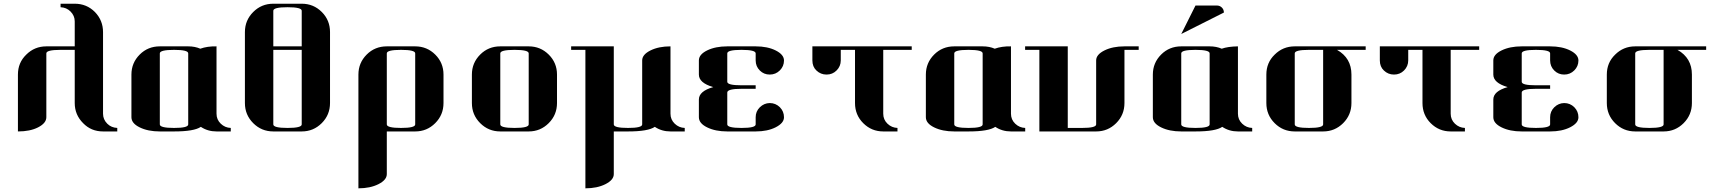

<svg xmlns="http://www.w3.org/2000/svg" viewBox="-20 -712 9262 1040"><path d="M77.1 0V-308.1Q77.1 -372.6 122.1 -416Q167 -460.9 231 -460.9H384.8V-596.2Q384.8 -627 361.8 -649.9Q340.3 -671.4 308.1 -672.9V-691.9H384.8Q449.2 -691.9 494.1 -647Q538.1 -601.6 538.1 -538.1V-96.2Q538.1 -64.9 561 -42Q582.5 -20.5 615.2 -19V0H538.1Q473.6 0 430.2 -44.9Q384.8 -90.3 384.8 -153.8V-441.9H308.1Q231 -441.9 231 -422.9V-77.1Q231 -44.9 186 -22Q142.6 0 77.1 0Z M691.9 -77.1V-308.1Q691.9 -371.6 736.8 -416.5Q781.2 -460.9 845.7 -460.9H999.5Q1036.1 -460.9 1064.9 -448.2Q1102.5 -461.9 1152.8 -460.9V-96.2Q1152.8 -64 1175.8 -42Q1198.7 -20 1230 -19V0H1152.8Q1105 0 1067.9 -24.9Q1031.7 0 922.9 0H845.7Q781.7 0 736.8 -22Q691.9 -43.9 691.9 -77.1ZM845.7 -38.1Q845.7 -19 922.9 -19Q999.5 -19 999.5 -38.1V-422.9Q999.5 -441.9 922.9 -441.9Q845.7 -441.9 845.7 -422.9Z M1306.6 -538.1Q1306.6 -602.1 1351.6 -647Q1396.5 -691.9 1460.4 -691.9H1614.3Q1678.2 -691.9 1723.1 -647Q1767.6 -602.5 1767.6 -538.1V-153.8Q1767.6 -89.8 1722.7 -44.9Q1677.7 0 1614.3 0H1460.4Q1396.5 0 1351.6 -44.9Q1306.6 -89.8 1306.6 -153.8ZM1460.4 -38.1Q1460.4 -19 1537.6 -19Q1614.3 -19 1614.3 -38.1V-441.9H1460.4ZM1460.4 -460.9H1614.3V-653.8Q1614.3 -672.9 1537.6 -672.9Q1460.4 -672.9 1460.4 -653.8Z M1921.4 -308.1Q1921.4 -371.6 1966.3 -416.5Q2010.7 -460.9 2075.2 -460.9H2229Q2293 -460.9 2337.9 -416Q2382.3 -371.6 2382.3 -308.1V-153.8Q2382.3 -89.8 2337.4 -44.9Q2292.5 0 2229 0H2075.2V231Q2075.2 262.7 2029.8 285.6Q1984.9 308.1 1921.4 308.1ZM2075.2 -38.1Q2075.2 -19 2152.3 -19Q2229 -19 2229 -38.1V-422.9Q2229 -441.9 2152.3 -441.9Q2075.2 -441.9 2075.2 -422.9Z M2536.1 -308.1Q2536.1 -371.6 2581.1 -416.5Q2625.5 -460.9 2689.9 -460.9H2843.8Q2907.7 -460.9 2952.6 -416Q2997.1 -371.6 2997.1 -308.1V-153.8Q2997.1 -89.8 2952.1 -44.9Q2907.2 0 2843.8 0H2689.9Q2626 0 2581.1 -44.9Q2536.1 -89.8 2536.1 -153.8ZM2689.9 -38.1Q2689.9 -19 2767.1 -19Q2843.8 -19 2843.8 -38.1V-422.9Q2843.8 -441.9 2767.1 -441.9Q2689.9 -441.9 2689.9 -422.9Z M3073.7 -441.9V-460.9H3304.7V-38.1Q3304.7 -19 3381.8 -19Q3458.5 -19 3458.5 -38.1V-384.8Q3458.5 -416.5 3503.9 -439Q3548.3 -460.9 3611.8 -460.9V-96.2Q3611.8 -64 3634.8 -42Q3657.7 -20 3689 -19V0H3611.8Q3564 0 3526.9 -24.9Q3490.7 0 3381.8 0H3304.7V231Q3304.7 262.7 3259.3 285.6Q3214.4 308.1 3150.9 308.1V-441.9Z M3765.6 -77.1V-172.9Q3765.6 -218.3 3843.3 -240.2Q3765.6 -262.7 3765.6 -308.1V-384.8Q3765.6 -417 3810.5 -439Q3855.5 -460.9 3919.4 -460.9H4073.2Q4137.7 -460.9 4182.1 -438.5Q4226.6 -416 4226.6 -384.3Q4226.6 -353 4204.1 -330.6Q4181.6 -308.1 4149.4 -308.1Q4117.7 -308.1 4095.7 -330.1Q4073.2 -352.5 4073.2 -384.8V-422.9Q4073.2 -441.9 3996.6 -441.9Q3919.4 -441.9 3919.4 -422.9V-269Q3919.4 -250 3996.6 -250H4073.2V-231H3996.6Q3919.4 -231 3919.4 -210.9V-38.1Q3919.4 -19 3996.6 -19Q4073.2 -19 4073.2 -38.1V-77.1Q4073.2 -108.4 4095.7 -130.9Q4118.7 -153.3 4149.4 -153.8Q4181.6 -153.8 4204.6 -130.9Q4226.6 -108.4 4226.6 -76.7Q4226.6 -45.4 4181.6 -22.5Q4137.2 0 4073.2 0H3919.4Q3855.5 0 3810.5 -22Q3765.6 -43.9 3765.6 -77.1Z M4380.4 -384.8V-460.9H4918.5V-441.9H4764.2V-96.2Q4764.2 -64 4787.1 -42Q4810.1 -20 4841.3 -19V0H4764.2Q4700.7 0 4655.8 -44.9Q4611.3 -89.4 4611.3 -153.8V-441.9H4534.2V-384.8Q4534.2 -353 4511.2 -330.1Q4489.3 -308.1 4457 -308.1Q4425.3 -308.1 4402.3 -330.1Q4380.4 -350.6 4380.4 -384.8Z M4995.1 -77.1V-308.1Q4995.1 -371.6 5040 -416.5Q5084.5 -460.9 5148.9 -460.9H5302.7Q5339.4 -460.9 5368.2 -448.2Q5405.8 -461.9 5456.1 -460.9V-96.2Q5456.1 -64 5479 -42Q5502 -20 5533.2 -19V0H5456.1Q5408.2 0 5371.1 -24.9Q5335 0 5226.1 0H5148.9Q5085 0 5040 -22Q4995.1 -43.9 4995.1 -77.1ZM5148.9 -38.1Q5148.9 -19 5226.1 -19Q5302.7 -19 5302.7 -38.1V-422.9Q5302.7 -441.9 5226.1 -441.9Q5148.9 -441.9 5148.9 -422.9Z M5532.7 -441.9V-460.9H5763.7V-19H5840.8Q5917.5 -19 5917.5 -38.1V-384.8Q5917.5 -416.5 5962.9 -439Q6007.3 -460.9 6070.8 -460.9H6147.9V-441.9H6070.8V-153.8Q6070.8 -89.8 6025.9 -44.9Q5981 0 5917.5 0H5609.9V-441.9Z M6224.6 -77.1V-308.1Q6224.6 -371.6 6269.5 -416.5Q6314 -460.9 6378.4 -460.9H6532.2Q6568.8 -460.9 6597.7 -448.2Q6630.9 -460 6685.5 -460.9V-96.2Q6685.5 -64 6708.5 -42Q6731.4 -20 6762.7 -19V0H6685.5Q6637.7 0 6600.6 -24.9Q6564.5 0 6455.6 0H6378.4Q6314.5 0 6269.5 -22Q6224.6 -43.9 6224.6 -77.1ZM6378.4 -38.1Q6378.4 -19 6455.6 -19Q6532.2 -19 6532.2 -38.1V-422.9Q6532.2 -441.9 6455.6 -441.9Q6378.4 -441.9 6378.4 -422.9ZM6378.4 -527.8 6455.6 -682.1H6571.3Q6587.4 -682.1 6598.6 -670.9Q6609.4 -660.2 6609.4 -644Z M6839.4 -153.8V-308.1Q6839.4 -372.6 6884.3 -416Q6929.2 -460.9 6993.2 -460.9H7377.4V-441.9H7222.2Q7300.3 -397.9 7300.3 -308.1V-153.8Q7300.3 -89.8 7255.4 -44.9Q7210.4 0 7147 0H6993.2Q6929.2 0 6884.3 -44.9Q6839.4 -89.8 6839.4 -153.8ZM6993.2 -38.1Q6993.2 -19 7070.3 -19Q7147 -19 7147 -38.1V-441.9H7070.3Q6993.2 -441.9 6993.2 -422.9Z M7454.1 -384.8V-460.9H7992.2V-441.9H7837.9V-96.2Q7837.9 -64 7860.8 -42Q7883.8 -20 7915 -19V0H7837.9Q7774.4 0 7729.5 -44.9Q7685.1 -89.4 7685.1 -153.8V-441.9H7607.9V-384.8Q7607.9 -353 7585 -330.1Q7563 -308.1 7530.8 -308.1Q7499 -308.1 7476.1 -330.1Q7454.1 -350.6 7454.1 -384.8Z M8068.8 -77.1V-172.9Q8068.8 -218.3 8146.5 -240.2Q8068.8 -262.7 8068.8 -308.1V-384.8Q8068.8 -417 8113.8 -439Q8158.7 -460.9 8222.7 -460.9H8376.5Q8440.9 -460.9 8485.4 -438.5Q8529.8 -416 8529.8 -384.3Q8529.8 -353 8507.3 -330.6Q8484.9 -308.1 8452.6 -308.1Q8420.9 -308.1 8398.9 -330.1Q8376.5 -352.5 8376.5 -384.8V-422.9Q8376.5 -441.9 8299.8 -441.9Q8222.7 -441.9 8222.7 -422.9V-269Q8222.7 -250 8299.8 -250H8376.5V-231H8299.8Q8222.7 -231 8222.7 -210.9V-38.1Q8222.7 -19 8299.8 -19Q8376.5 -19 8376.5 -38.1V-77.1Q8376.5 -108.4 8398.9 -130.9Q8421.9 -153.3 8452.6 -153.8Q8484.9 -153.8 8507.8 -130.9Q8529.8 -108.4 8529.8 -76.7Q8529.8 -45.4 8484.9 -22.5Q8440.4 0 8376.5 0H8222.7Q8158.7 0 8113.8 -22Q8068.8 -43.9 8068.8 -77.1Z M8683.6 -153.8V-308.1Q8683.6 -372.6 8728.5 -416Q8773.4 -460.9 8837.4 -460.9H9221.7V-441.9H9066.4Q9144.5 -397.9 9144.5 -308.1V-153.8Q9144.5 -89.8 9099.6 -44.9Q9054.7 0 8991.2 0H8837.4Q8773.4 0 8728.5 -44.9Q8683.6 -89.8 8683.6 -153.8ZM8837.4 -38.1Q8837.4 -19 8914.6 -19Q8991.2 -19 8991.2 -38.1V-441.9H8914.6Q8837.4 -441.9 8837.4 -422.9Z"/></svg>

Font: Hjet
Style: Regular
Weight: 400
Designer: T. Christopher White
Version: Version 1.2